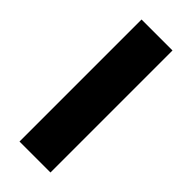

<svg xmlns="http://www.w3.org/2000/svg" viewBox="-227 -733 772 772"><g transform="rotate(45 159.0 -347.0)"><path d="M71 0V-694H247V0Z"/></g></svg>

Font: Cantarell Extra Bold
Style: Regular
Weight: 800
Designer: Dave Crossland, Nikolaus Waxweiler, Florian Fecher, Jacques Le Bailly, Eben Sorkin, Alexei Vanyashin, Alexios Zavras, Em
Version: Version 0.303